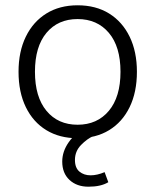

<svg xmlns="http://www.w3.org/2000/svg" viewBox="-20 -514 587 725"><path d="M273 8Q205 8 155 -22.5Q105 -53 77.5 -109.5Q50 -166 50 -243Q50 -319 77.5 -375.5Q105 -432 155 -463Q205 -494 273 -494Q342 -494 392 -463Q442 -432 469.5 -375.5Q497 -319 497 -243Q497 -166 469.5 -109.5Q442 -53 392 -22.5Q342 8 273 8ZM273 -43Q347 -43 391 -95.5Q435 -148 435 -243Q435 -338 391 -390Q347 -442 273 -442Q199 -442 155.5 -390Q112 -338 112 -243Q112 -148 155.5 -95.5Q199 -43 273 -43ZM314 191Q270 191 242.5 165.5Q215 140 215 96Q215 58 239.5 23Q264 -12 307 -34L332 0Q309 10 286 33.5Q263 57 263 90Q263 120 280 134Q297 148 322 148Q347 148 375 136L389 174Q361 191 314 191Z"/></svg>

Font: Nunito Sans Light
Style: Regular
Weight: 300
Designer: Vernon Adams
Foundry: Vernon Adams
Version: Version 3.101; ttfautohint (v1.8.4.7-5d5b);gftools[0.9.27]